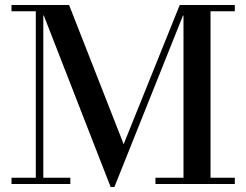

<svg xmlns="http://www.w3.org/2000/svg" viewBox="-20 -735 984 767"><path d="M123 -25V-690H26V-715H256L474 -159L698 -715H918V-690H821V-25H918V0H601V-25H713V-673H711L437 12H422L155 -673H153V-25H261V0H26V-25Z"/></svg>

Font: Justus
Style: Roman
Weight: 500
Version: Version 001.001